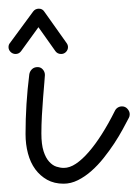

<svg xmlns="http://www.w3.org/2000/svg" viewBox="-41 -412 325 451"><path d="M19 -97.2Q19 -167.5 27.8 -237.3Q28.8 -244.1 33.9 -249.3Q39.1 -254.4 47.4 -254.4Q54.7 -254.4 59.6 -248.8Q64.5 -243.2 64.5 -235.8Q64.5 -232.9 63.2 -218.3Q62 -203.6 60.3 -183.3Q58.6 -163.1 57.4 -140.4Q56.2 -117.7 56.2 -98.6Q56.2 -72.8 61.3 -56.9Q66.4 -41 74.5 -32.2Q82.5 -23.4 91.6 -20.5Q100.6 -17.6 108.9 -17.6Q122.6 -17.6 137.2 -27.3Q151.9 -37.1 167.2 -54.7Q182.6 -72.3 198.2 -96.9Q213.9 -121.6 229 -151.9Q231.4 -156.7 235.8 -159.4Q240.2 -162.1 245.6 -162.1Q253.4 -162.1 258.5 -156.2Q263.7 -150.4 263.7 -143.6Q263.7 -138.7 261.7 -135.3Q255.9 -124 247.1 -107.9Q238.3 -91.8 227.1 -74.7Q215.8 -57.6 202.4 -40.8Q189 -23.9 173.8 -10.5Q158.7 2.9 142.1 11.2Q125.5 19.5 108.4 19.5Q86.4 19.5 69.8 10.3Q53.2 1 41.7 -14.6Q30.3 -30.3 24.7 -51.5Q19 -72.8 19 -97.2ZM115.7 -310.5Q118.7 -306.2 118.7 -301.3Q118.7 -294.9 114 -290Q109.4 -285.2 102.5 -285.2Q94.2 -285.2 89.4 -291.5L49.3 -348.1L8.3 -291.5Q3.4 -285.2 -4.4 -285.2Q-11.2 -285.2 -16.1 -290Q-21 -294.9 -21 -301.3Q-21 -307.1 -17.6 -311L37.1 -385.3Q42 -391.6 50.3 -391.6Q58.6 -391.6 63 -384.8Z"/></svg>

Font: Sacramento
Style: Regular
Weight: 400
Designer: Astigmatic (AOETI)
Foundry: Astigmatic (AOETI)
Version: Version 1.000